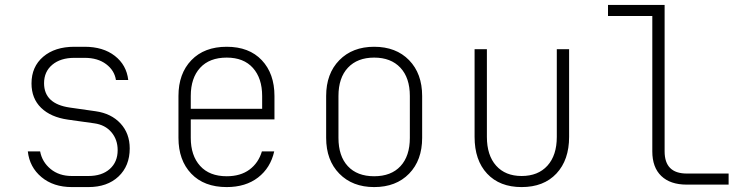

<svg xmlns="http://www.w3.org/2000/svg" viewBox="-20 -750 3040 780"><path d="M272 10Q197 10 148.5 -30.5Q100 -71 93 -135H143Q151 -92 185.5 -63.5Q220 -35 272 -35H339Q394 -35 426 -63.5Q458 -92 458 -140Q458 -183 432.5 -213Q407 -243 363 -249L256 -264Q186 -274 147 -312Q108 -350 108 -411Q108 -479 155.5 -519.5Q203 -560 282 -560H324Q399 -560 446.5 -523Q494 -486 501 -425H451Q445 -464 411 -489.5Q377 -515 324 -515H282Q226 -515 192.5 -487Q159 -459 159 -412Q159 -328 264 -313L369 -298Q432 -289 469.5 -248.5Q507 -208 507 -147Q507 -76 461.5 -33Q416 10 339 10Z M901 10Q809 10 757 -44.5Q705 -99 705 -190V-360Q705 -451 757.5 -505.5Q810 -560 901 -560Q992 -560 1043.5 -505.5Q1095 -451 1095 -360V-265H755V-190Q755 -118 793 -76Q831 -34 901 -34Q957 -34 993.5 -61Q1030 -88 1044 -135H1094Q1079 -68 1028.5 -29Q978 10 901 10ZM755 -308H1045V-360Q1045 -432 1007.5 -474Q970 -516 901 -516Q831 -516 793 -474.5Q755 -433 755 -360Z M1500 10Q1412 10 1358.5 -44.5Q1305 -99 1305 -190V-360Q1305 -451 1358.5 -505.5Q1412 -560 1500 -560Q1589 -560 1642 -505.5Q1695 -451 1695 -360V-190Q1695 -99 1642 -44.5Q1589 10 1500 10ZM1500 -34Q1569 -34 1607 -75Q1645 -116 1645 -190V-360Q1645 -434 1606.5 -475Q1568 -516 1500 -516Q1432 -516 1393.5 -475Q1355 -434 1355 -360V-190Q1355 -116 1393 -75Q1431 -34 1500 -34Z M2099 10Q2010 10 1959 -44.5Q1908 -99 1908 -194V-550H1958V-194Q1958 -119 1995.5 -77Q2033 -35 2099 -35Q2166 -35 2204 -77Q2242 -119 2242 -194V-550H2292V-194Q2292 -100 2240.5 -45Q2189 10 2099 10Z M2770 0Q2703 0 2666.5 -35Q2630 -70 2630 -135V-685H2450V-730H2680V-135Q2680 -45 2770 -45H2940V0Z"/></svg>

Font: NKDuy Mono Thin
Style: Regular
Weight: 100
Monospace: yes
Designer: NKDuy
Foundry: NKDuy
Version: Version 2.251; ttfautohint (v1.8.4.7-5d5b)